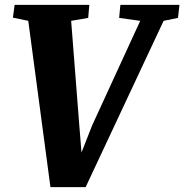

<svg xmlns="http://www.w3.org/2000/svg" viewBox="-20 -763 756 788"><path d="M187 5 96 -677.5 33 -690.5 40 -743H346.5L342 -689.5L272 -677.5L305.5 -248L314.5 -137L358 -248L555.5 -677.5L469 -689.5L474 -743H716.5L710.5 -689.5L651.5 -677.5L331.5 5Z"/></svg>

Font: Merriweather Black
Style: Italic
Weight: 900
Italic angle: -7.8°
Designer: Eben Sorkin
Foundry: Eben Sorkin
Version: Version 2.200;gftools[0.9.31]